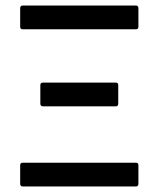

<svg xmlns="http://www.w3.org/2000/svg" viewBox="-20 -675 574 695"><path d="M63 -569Q53 -569 53 -578V-645Q53 -655 63 -655H472Q481 -655 481 -645V-578Q481 -569 472 -569ZM63 0Q53 0 53 -10V-77Q53 -86 63 -86H472Q481 -86 481 -77V-10Q481 0 472 0ZM136 -290Q126 -290 126 -300V-367Q126 -376 136 -376H399Q408 -376 408 -367V-300Q408 -290 399 -290Z"/></svg>

Font: Sofia Sans Semi Condensed Medium
Style: Regular
Weight: 500
Designer: Botio Nikoltchev, Ani Petrova
Foundry: lettersoup
Version: Version 4.100